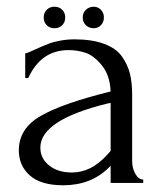

<svg xmlns="http://www.w3.org/2000/svg" viewBox="-20 -544 497 571"><path d="M406 0H309V-51L304 -46Q251 7 168 7Q102 7 69 -22Q36 -51 36 -97Q36 -162 101.5 -199.5Q167 -237 309 -272Q307 -320 283 -349.5Q259 -379 234.5 -387Q210 -395 184 -395Q102 -395 64 -312H55V-385Q61 -386 72.5 -391.5Q84 -397 87 -398Q89 -399 104 -405.5Q119 -412 128.5 -415.5Q138 -419 158.5 -423Q179 -427 201 -427Q254 -427 290 -413.5Q326 -400 343 -375.5Q360 -351 366.5 -324.5Q373 -298 373 -263V-65Q373 -44 382.5 -27Q392 -10 406 -10ZM298 -83 309 -95V-238L299 -236Q100 -187 100 -105Q100 -73 126 -52Q152 -31 194 -31Q251 -31 298 -83ZM259 -460Q245 -460 235.5 -469Q226 -478 226 -492Q226 -506 235.5 -515Q245 -524 259 -524Q271 -524 280 -515Q289 -506 289 -492Q289 -478 280 -469Q271 -460 259 -460ZM165 -515Q174 -506 174 -492Q174 -478 165 -469Q156 -460 142 -460Q128 -460 119 -469Q110 -478 110 -492Q110 -506 119 -515Q128 -524 142 -524Q156 -524 165 -515Z"/></svg>

Font: Forum
Style: Regular
Weight: 400
Designer: Denis Masharov
Foundry: Denis Masharov
Version: Version 1.000